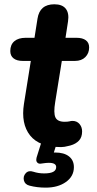

<svg xmlns="http://www.w3.org/2000/svg" viewBox="-20 -663 443 879"><path d="M89.7 -187.9 121.1 -384.1H84Q57 -384.1 42 -395.9Q27.1 -407.6 27.1 -429.3Q27.1 -458.5 45.7 -474.3Q64.2 -490 97.9 -490H137.9L151.7 -577.6Q161.9 -643.4 228.7 -643.4Q265 -643.4 281.1 -623.1Q297.1 -602.7 291.5 -565.4L279.9 -490H330Q357.9 -490 373 -478.7Q388.1 -467.4 388.1 -445.9Q388.1 -419 370.7 -401.6Q353.2 -384.1 323.2 -384.1H263.1L232.7 -195.7Q224.4 -145.8 233.7 -125.7Q243.1 -105.5 276.2 -105.5Q290 -105.5 298.4 -107.5Q305.2 -109.5 311.7 -109.5Q331.9 -109.5 343.9 -95.4Q355.9 -81.2 355.9 -61.4Q355.9 -34.7 341.5 -19.3Q327 -4 303 2.8Q297.4 4.6 294.8 4.8Q274.6 10.4 259.8 10.4Q159.9 10.4 117.6 -43.1Q75.3 -96.7 89.7 -187.9ZM115.4 187Q93.8 181.6 89.4 162.8Q85 144 97.9 129.9Q110.8 115.9 132.3 123.1Q155.8 130.9 182 130.9Q209.8 130.9 223.5 123.7Q237.2 116.5 237.2 101.8Q237.2 82.4 203.2 82.4Q190 82.6 175.4 85Q166 86.8 160.4 86.2Q154.8 85.6 150.8 81.4Q146.8 77.2 146.2 71.9Q145.6 66.6 147.6 57.8L172 -20H243.9L219.9 56.2L186.3 43.4Q211.5 35.2 232.3 35.2Q273.1 35.2 295.7 52.9Q318.3 70.6 318.3 102.2Q318.3 144.2 281.9 170.1Q245.5 196 189.3 196Q149.8 196 115.4 187Z"/></svg>

Font: SN Pro Thin
Style: Italic
Weight: 200
Italic angle: -9°
Designer: Tobias Whetton
Foundry: Supernotes
Version: Version 1.003;Glyphs 3.3 (3324)